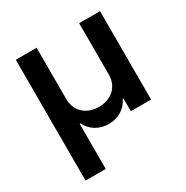

<svg xmlns="http://www.w3.org/2000/svg" viewBox="-170 -685 992 1026"><g transform="rotate(-30 326.0 -172.5)"><path d="M66.1 -545.5H194.6V-229.4Q194.6 -200.3 204.5 -177.2Q214.5 -154.1 232.1 -138.1Q249.6 -122.2 273.8 -113.6Q297.9 -105.1 326 -105.1Q354 -105.1 378.2 -113.6Q402.3 -122.2 419.9 -138.3Q437.5 -154.5 447.4 -177.6Q457.4 -200.6 457 -229.4V-545.5H585.9V0H460.9V-78.8H456.7Q447.8 -59.7 434.1 -44.9Q420.5 -30.2 403.4 -20.1Q386.4 -9.9 366.7 -4.8Q346.9 0.4 326 0.4Q304.7 0.4 285 -4.8Q265.3 -9.9 248.4 -20.1Q231.5 -30.2 217.9 -44.9Q204.2 -59.7 195 -78.8H190.7V199.9H66.1Z"/></g></svg>

Font: Inter P Semi Bold
Style: Regular
Weight: 600
Designer: Rasmus Andersson
Foundry: rsms
Version: Version 3.018;git-588b23468